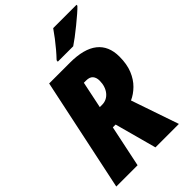

<svg xmlns="http://www.w3.org/2000/svg" viewBox="-269 -1034 1139 1139"><g transform="rotate(-45 301.0 -464.5)"><path d="M5.9 0 156.7 -713.9H331.5Q448.2 -713.9 506.3 -667.7Q564.5 -621.6 564.5 -531.7Q564.5 -468.3 545.7 -422.4Q526.9 -376.5 495.8 -345.9Q464.8 -315.4 428.7 -299.3L531.2 0H334.5L263.2 -262.7H239.7L184.6 0ZM270 -402.3H289.6Q309.6 -402.3 326.2 -410.6Q342.8 -418.9 355 -434.1Q367.2 -449.2 373.8 -469.5Q380.4 -489.7 380.4 -514.2Q380.4 -540 367.2 -555.7Q354 -571.3 323.7 -571.3H305.2ZM284.2 -769 285.6 -780.3Q306.6 -802.2 327.6 -827.1Q348.6 -852.1 368.7 -878.2Q388.7 -904.3 405.8 -929.2H601.6L601.1 -921.4Q589.8 -909.2 565.7 -888.2Q541.5 -867.2 512.7 -843.8Q483.9 -820.3 457 -800Q430.2 -779.8 413.6 -769Z"/></g></svg>

Font: Open Sans SemiCondensed ExtraBold
Style: Italic
Weight: 800
Width: 4
Italic angle: -12°
Designer: Monotype Design Team
Foundry: Monotype Imaging Inc.
Version: Version 3.003